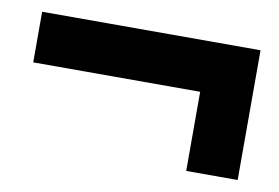

<svg xmlns="http://www.w3.org/2000/svg" viewBox="-45 -431 621 427"><g transform="rotate(10 266.0 -217.5)"><path d="M396.5 -250H19.5V-364.3H512.7V-71.3H396.5Z"/></g></svg>

Font: Reddit Sans Strawberry
Style: Bold
Weight: 700
Designer: Stephen Hutchings
Foundry: Reddit
Version: Version 1.013